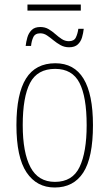

<svg xmlns="http://www.w3.org/2000/svg" viewBox="-20 -823 486 853"><path d="M102 -776V-803H339V-776ZM94 -619Q96 -637 101.5 -656.5Q107 -676 120.5 -689.5Q134 -703 159 -703Q180 -703 196 -693.5Q212 -684 226 -671.5Q240 -659 254.5 -649.5Q269 -640 286 -640Q309 -640 317 -656.5Q325 -673 328 -695H352Q350 -676 344.5 -657Q339 -638 325.5 -625.5Q312 -613 287 -613Q266 -613 249 -622.5Q232 -632 217.5 -644Q203 -656 189 -665.5Q175 -675 159 -675Q136 -675 128 -658Q120 -641 118 -619ZM223 10Q143 10 98 -57Q53 -124 53 -267Q53 -406 95.5 -474Q138 -542 226 -542Q393 -542 393 -267Q393 -123 350 -56.5Q307 10 223 10ZM224 -15Q302 -15 333.5 -81Q365 -147 365 -267Q365 -393 333 -455Q301 -517 225 -517Q146 -517 113.5 -454.5Q81 -392 81 -267Q81 -145 115.5 -80Q150 -15 224 -15Z"/></svg>

Font: Noto Serif Condensed Thin
Style: Regular
Weight: 100
Width: 3
Designer: Monotype Design Team
Foundry: Monotype Imaging Inc.
Version: Version 2.013; ttfautohint (v1.8.4.7-5d5b)